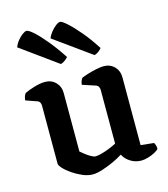

<svg xmlns="http://www.w3.org/2000/svg" viewBox="-114 -858 833 951"><g transform="rotate(-15 302.5 -382.0)"><path d="M245 4Q220 4 193 -7.5Q166 -19 142 -35.5Q118 -52 103.5 -68Q89 -84 89 -93V-391Q89 -400 85 -407Q81 -414 72 -417L15 -437Q17 -451 20 -459Q23 -467 28 -472Q45 -481 77 -490.5Q109 -500 133 -500Q166 -500 187.5 -478Q209 -456 209 -423V-123Q218 -115 231 -105Q244 -95 258 -87Q272 -79 281 -79Q292 -79 311 -84Q330 -89 351.5 -97.5Q373 -106 390 -115V-391Q390 -399 386 -406.5Q382 -414 373 -417L306 -439Q307 -451 311 -460Q315 -469 318 -472Q329 -477 350 -483.5Q371 -490 394.5 -495Q418 -500 434 -500Q467 -500 488.5 -478Q510 -456 510 -423V-75L577 -68Q580 -64 583 -55.5Q586 -47 586 -36Q580 -28 564 -19.5Q548 -11 529 -5.5Q510 0 495 0Q464 0 439 -16Q414 -32 403 -55Q383 -42 354 -28.5Q325 -15 295 -5.5Q265 4 245 4ZM233 -565 45 -701Q51 -718 63 -733Q75 -748 88.5 -758Q102 -768 110 -768Q121 -768 146 -745.5Q171 -723 204 -683Q237 -643 271 -591Q266 -585 256 -577Q246 -569 233 -565ZM405 -565 216 -701Q222 -717 234 -732Q246 -747 259.5 -757.5Q273 -768 282 -768Q292 -768 317.5 -745Q343 -722 376.5 -682.5Q410 -643 443 -591Q438 -584 427 -575.5Q416 -567 405 -565Z"/></g></svg>

Font: Texturina 12pt SemiBold
Style: Regular
Weight: 600
Designer: Guillermo Torres Carreño
Foundry: Omnibus-Type
Version: Version 1.002